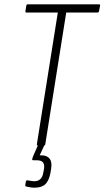

<svg xmlns="http://www.w3.org/2000/svg" viewBox="-20 -675 484 890"><path d="M157 0Q150 0 151 -7L248 -617H102Q97 -617 98 -624L102 -649Q103 -655 109 -655H438Q445 -655 444 -649L439 -623Q438 -617 432 -617H287L190 -7Q189 0 183 0ZM140 195Q131 195 121.5 193.5Q112 192 103 190Q96 189 97 183L100 166Q102 160 108 161Q116 162 123.5 163.5Q131 165 139 165Q175 165 181 124L184 108Q187 87 179 77.5Q171 68 151 68H135Q129 68 129 63Q130 59 131.5 55Q133 51 134 48L159 -9Q162 -15 165 -15H186Q189 -15 190.5 -13.5Q192 -12 189 -9L164 45H171Q198 45 210 60.5Q222 76 217 107L214 126Q207 163 190 179Q173 195 140 195Z"/></svg>

Font: Sofia Sans Condensed ExtraLight
Style: Italic
Weight: 250
Italic angle: -9°
Version: Version 4.100